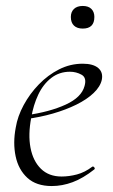

<svg xmlns="http://www.w3.org/2000/svg" viewBox="-20 -613 379 645"><path d="M154 12Q102 12 72 -15.5Q42 -43 32.5 -88Q23 -133 33 -185Q39 -222 59.5 -260Q80 -298 110.5 -329.5Q141 -361 178.5 -380Q216 -399 258 -399Q293 -399 310 -384.5Q327 -370 322 -345Q317 -322 294.5 -300.5Q272 -279 236.5 -261.5Q201 -244 157.5 -231.5Q114 -219 67 -213L69 -226Q147 -237 200.5 -261.5Q254 -286 264 -324Q272 -352 254 -362Q236 -372 215 -372Q179 -372 152 -351Q125 -330 108.5 -295Q92 -260 85 -218Q74 -161 82.5 -116.5Q91 -72 117.5 -46Q144 -20 187 -20Q212 -20 238.5 -27Q265 -34 290 -53Q293 -55 296.5 -51Q300 -47 297 -44Q259 -14 224 -1Q189 12 154 12ZM258 -517Q239 -517 228.5 -527Q218 -537 218 -556Q218 -573 228.5 -583Q239 -593 258 -593Q277 -593 287 -583Q297 -573 297 -556Q297 -517 258 -517Z"/></svg>

Font: Cormorant Light
Style: Italic
Weight: 300
Italic angle: -10°
Designer: Christian Thalmann (Catharsis Fonts)
Foundry: Catharsis Fonts
Version: Version 4.000